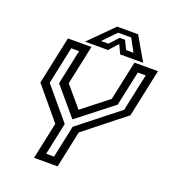

<svg xmlns="http://www.w3.org/2000/svg" viewBox="-152 -972 973 1086"><g transform="rotate(20 334.5 -429.0)"><path d="M178 0 225 -221.5 66 -412.5 127 -700H268.5L218 -463.5L325 -337H315.5L477 -463.5L527.5 -700H669L608 -412.5L366.5 -221.5L319.5 0ZM234.5 -45H282L323 -239.5L564 -429.5L612 -654H564.5L519.5 -444.5L309 -279.5H306.5L166.5 -445L211 -654H163.5L116 -429L275.5 -239ZM366 -858H492L574 -716H435.5L410.5 -770L362.5 -716H224ZM382.5 -827.5 308 -750.5H352.5L401 -803.5H433L459 -750.5H503.5L461.5 -827.5Z"/></g></svg>

Font: Tourney Thin Medium
Style: Italic
Weight: 500
Italic angle: -12°
Version: Version 1.015